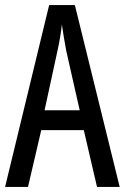

<svg xmlns="http://www.w3.org/2000/svg" viewBox="-20 -734 490 754"><path d="M361 0 309 -223H142L90 0H0L173 -714H274L450 0ZM240 -535Q235 -563 230.5 -589Q226 -615 223 -638Q218 -590 206 -536L155 -301H293Z"/></svg>

Font: Noto Sans Khmer ExtraCondensed
Style: Regular
Weight: 400
Width: 2
Designer: Danh Hong and the Monotype Design Team
Foundry: Monotype Imaging Inc.
Version: Version 2.004; ttfautohint (v1.8.4.7-5d5b)